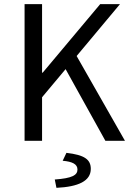

<svg xmlns="http://www.w3.org/2000/svg" viewBox="-20 -676 640 922"><path d="M98 0H182V-209L295 -344L486 0H580L348 -407L556 -656H461L185 -327H182V-656H98ZM251 226C357 221 416 193 416 135C416 90 386 68 299 58L281 96C327 100 352 112 352 138C352 165 327 180 243 186Z"/></svg>

Font: Hasklig
Style: Regular
Weight: 400
Monospace: yes
Designer: Paul D. Hunt, Teo Tuominen
Foundry: Adobe Systems Incorporated
Version: Version 2.030;PS 1.0;hotconv 16.6.51;makeotf.lib2.5.65220